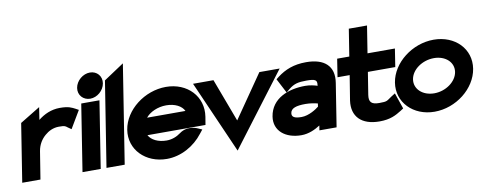

<svg xmlns="http://www.w3.org/2000/svg" viewBox="-61 -953 3219 1277"><g transform="rotate(-10 1548.5 -314.0)"><path d="M9 0H132L162 -187C169 -230 191 -264 218 -287C242 -308 274 -325 313 -325C356 -325 356 -321 371 -310L394 -294L464 -412L444 -423C420 -435 401 -447 341 -447C283 -447 234 -424 194 -392L207 -476L71 -393Z M478 -558C470 -510 505 -472 552 -472C599 -472 644 -510 652 -558C660 -606 626 -644 579 -644C532 -644 486 -606 478 -558ZM416 0H539L610 -451H487Z M578 0H701L806 -666L669 -575Z M758 -226C737 -95 841 11 985 11C1080 11 1172 -40 1230 -116L1250 -141L1225 -152C1225 -152 1158 -186 1100 -143C1072 -122 1039 -110 1004 -110C947 -110 902 -133 884 -167H1276L1285 -221C1306 -355 1205 -462 1060 -462C916 -462 779 -357 758 -226ZM902 -282C929 -316 983 -341 1041 -341C1099 -341 1145 -317 1161 -282Z M1242 -451 1457 38 1827 -451H1690L1489 -160L1380 -451Z M1725 -145C1710 -49 1787 11 1893 11C1943 11 1987 -10 2021 -32L2016 0H2132L2178 -292C2196 -404 2130 -462 2007 -462C1922 -462 1864 -437 1813 -399L1794 -384L1845 -286L1869 -306C1904 -334 1931 -341 1988 -341C2048 -341 2061 -333 2056 -299V-294C2037 -300 2007 -308 1974 -308C1861 -308 1744 -265 1725 -145ZM1852 -146C1857 -177 1891 -189 1955 -189C1986 -189 2018 -183 2037 -178L2034 -157C2017 -143 1965 -108 1915 -108C1866 -108 1848 -120 1852 -146Z M2196 -327H2278L2251 -160C2236 -54 2299 11 2421 11C2495 11 2533 -11 2570 -34L2590 -47L2553 -155L2526 -138C2491 -115 2496 -110 2440 -110C2386 -110 2370 -129 2377 -176L2401 -327H2586L2605 -449H2420L2449 -632H2326L2297 -449H2215Z M2566 -226C2545 -95 2649 11 2793 11C2938 11 3073 -95 3094 -226C3115 -357 3013 -462 2868 -462C2724 -462 2587 -357 2566 -226ZM2688 -226C2698 -290 2770 -341 2849 -341C2927 -341 2982 -290 2972 -226C2962 -162 2890 -110 2812 -110C2733 -110 2678 -162 2688 -226Z"/></g></svg>

Font: Charger Pro
Style: UltraObl
Weight: 900
Designer: Jasper
Foundry: Cannot Into Space Fonts
Version: Version 1.09